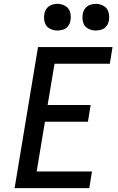

<svg xmlns="http://www.w3.org/2000/svg" viewBox="-20 -980 616 1000"><path d="M56 0H445L459 -87H171L214 -346H438L452 -433H228L264 -648H552L566 -735H178ZM479 -821Q494 -821 509.5 -826Q525 -831 535 -844.5Q545 -858 547 -873Q551 -896 545 -917Q539 -938 520 -949Q501 -960 479 -960Q464 -960 448.5 -954.5Q433 -949 423 -935.5Q413 -922 411 -907Q407 -885 413 -863.5Q419 -842 438 -831.5Q457 -821 479 -821ZM279 -821Q294 -821 309.5 -826Q325 -831 335 -844.5Q345 -858 347 -873Q351 -896 345 -917Q339 -938 320 -949Q301 -960 279 -960Q264 -960 248.5 -954.5Q233 -949 223 -935.5Q213 -922 211 -907Q207 -885 213 -863.5Q219 -842 238 -831.5Q257 -821 279 -821Z"/></svg>

Font: Iosevka Sparkle Medium Oblique
Style: Regular
Weight: 500
Italic angle: -9°
Designer: Belleve Invis
Foundry: Belleve Invis
Version: Version 4.5.0; ttfautohint (v1.8.3)